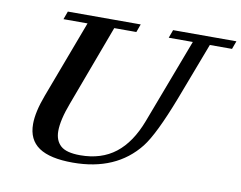

<svg xmlns="http://www.w3.org/2000/svg" viewBox="-75 -764 1104 878"><g transform="rotate(10 477.5 -325.0)"><path d="M313.5 13.2Q207.5 13.2 156 -21.7Q104.5 -56.6 104.5 -129.4Q104.5 -185.1 134.8 -265.6L270 -625.5H158.2L171.9 -663.1H510.3L496.6 -625.5H394L254.4 -250.5Q223.6 -169.4 223.6 -117.7Q223.6 -74.2 250 -50Q276.4 -25.9 341.3 -25.9Q439 -25.9 504.9 -77.1Q570.8 -128.4 609.9 -231.9L758.8 -625.5H647L660.6 -663.1H954.6L940.9 -625.5H837.9L736.8 -359.4Q668.5 -182.1 620.6 -121.1Q514.6 13.2 313.5 13.2Z"/></g></svg>

Font: Elstob 8pt SemiBold
Style: Italic
Weight: 600
Italic angle: -20°
Designer: Peter S. Baker
Version: Version 1.015